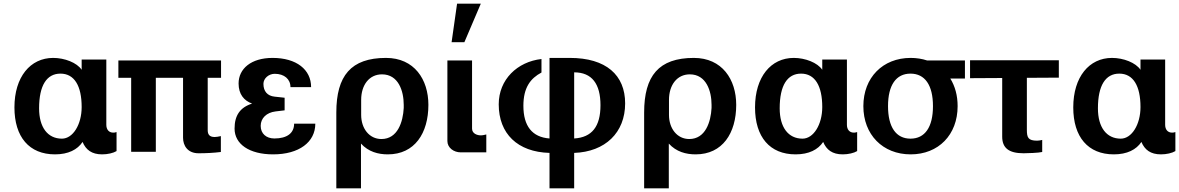

<svg xmlns="http://www.w3.org/2000/svg" viewBox="-20 -831 6454 1051"><path d="M311 -428C387 -428 427 -361 427 -245C427 -149 379 -72 319 -72C241 -72 194 -134 194 -238C194 -364 236 -428 311 -428ZM562 -505H427V-449C401 -488 334 -514 271 -514C146 -514 59 -410 59 -243C59 -81 140 14 281 14C354 14 404 -12 432 -54C450 -11 482 14 539 14C569 14 600 7 618 -4V-108C610 -105 602 -105 600 -105C576 -105 562 -122 562 -148Z M982 -77C982 -34 1007 8 1067 8C1107 8 1149 6 1189 1V-86C1175 -83 1164 -81 1155 -81C1124 -81 1117 -98 1117 -119V-405H1190V-500H628V-405H698V0H833V-405H982Z M1264 -127C1264 -42 1345 14 1475 14C1617 14 1706 -53 1706 -154H1590C1590 -102 1551 -73 1482 -73C1437 -73 1407 -100 1407 -142C1407 -184 1439 -215 1488 -221L1538 -227V-296L1483 -302C1444 -306 1422 -331 1422 -372C1422 -402 1451 -427 1484 -427C1536 -427 1570 -398 1570 -354H1683C1683 -450 1603 -514 1472 -514C1355 -514 1286 -455 1286 -374C1286 -316 1315 -280 1360 -264C1294 -243 1264 -199 1264 -127Z M1957 -284C1957 -366 2001 -424 2071 -424C2161 -424 2190 -333 2190 -257V-240C2186 -164 2157 -70 2068 -70C2001 -70 1957 -128 1957 -202ZM1956 200V-45C1997 0 2050 14 2103 14C2250 14 2325 -102 2325 -257C2325 -396 2248 -514 2093 -514C1901 -514 1821 -416 1821 -215V200Z M2429 -59C2429 -22 2464 3 2502 3H2642V-95C2634 -93 2622 -90 2612 -90C2593 -90 2564 -99 2564 -127V-500H2429ZM2612 -811H2482L2452 -600H2522Z M3123 -435C3220 -435 3267 -372 3267 -255C3267 -138 3220 -79 3123 -73ZM2988 -73C2893 -80 2845 -141 2845 -252C2845 -352 2884 -402 2944 -434V-508C2812 -493 2710 -396 2710 -260C2710 -99 2813 1 2988 6V200H3123V6C3293 0 3402 -105 3402 -265C3402 -420 3298 -514 3099 -514H2988Z M3642 -284C3642 -366 3686 -424 3756 -424C3846 -424 3875 -333 3875 -257V-240C3871 -164 3842 -70 3753 -70C3686 -70 3642 -128 3642 -202ZM3641 200V-45C3682 0 3735 14 3788 14C3935 14 4010 -102 4010 -257C4010 -396 3933 -514 3778 -514C3586 -514 3506 -416 3506 -215V200Z M4365 -428C4441 -428 4481 -361 4481 -245C4481 -149 4433 -72 4373 -72C4295 -72 4248 -134 4248 -238C4248 -364 4290 -428 4365 -428ZM4616 -505H4481V-449C4455 -488 4388 -514 4325 -514C4200 -514 4113 -410 4113 -243C4113 -81 4194 14 4335 14C4408 14 4458 -12 4486 -54C4504 -11 4536 14 4593 14C4623 14 4654 7 4672 -4V-108C4664 -105 4656 -105 4654 -105C4630 -105 4616 -122 4616 -148Z M4841 -250C4841 -365 4885 -428 4964 -428C5043 -428 5087 -365 5087 -250C5087 -135 5043 -72 4964 -72C4885 -72 4841 -135 4841 -250ZM5262 -401V-500H5055C5028 -509 4997 -514 4965 -514C4812 -514 4706 -406 4706 -250C4706 -94 4812 14 4965 14C5117 14 5222 -93 5222 -250C5222 -308 5208 -359 5182 -401Z M5466 -404V-83C5466 -22 5501 8 5583 8C5602 8 5666 6 5685 1V-65C5676 -63 5667 -61 5657 -61C5608 -61 5601 -78 5601 -121V-405L5776 -406V-501H5290V-403Z M6107 -428C6183 -428 6223 -361 6223 -245C6223 -149 6175 -72 6115 -72C6037 -72 5990 -134 5990 -238C5990 -364 6032 -428 6107 -428ZM6358 -505H6223V-449C6197 -488 6130 -514 6067 -514C5942 -514 5855 -410 5855 -243C5855 -81 5936 14 6077 14C6150 14 6200 -12 6228 -54C6246 -11 6278 14 6335 14C6365 14 6396 7 6414 -4V-108C6406 -105 6398 -105 6396 -105C6372 -105 6358 -122 6358 -148Z"/></svg>

Font: Perun
Style: Bold
Weight: 700
Foundry: Copyright (c) Stefan Peev, Context Ltd, 2016
Version: Version 1.089